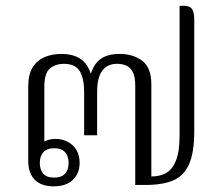

<svg xmlns="http://www.w3.org/2000/svg" viewBox="-20 -653 788 680"><path d="M170 7Q127 7 103.5 -16Q80 -39 80 -84V-346Q80 -390 96 -415Q112 -440 138.5 -451Q165 -462 197 -462Q239 -462 265 -444.5Q291 -427 302 -390H301Q313 -428 337.5 -445Q362 -462 404 -462Q451 -462 483.5 -438Q516 -414 516 -354V-28Q549 -28 571 -42Q593 -56 604.5 -87.5Q616 -119 616 -172V-632Q645 -635 656.5 -625Q668 -615 668 -583V-188Q668 -114 650 -72.5Q632 -31 594.5 -14.5Q557 2 496 2H459V-349Q459 -382 450 -398.5Q441 -415 426.5 -421Q412 -427 395 -427Q360 -427 342 -402.5Q324 -378 324 -327V-174H278V-325Q278 -378 261.5 -402.5Q245 -427 206 -427Q178 -427 157.5 -411Q137 -395 137 -344V-141L128 -145Q135 -152 148 -156.5Q161 -161 177 -161Q200 -161 219.5 -151Q239 -141 250.5 -122Q262 -103 262 -76Q262 -39 238 -16Q214 7 170 7ZM172 -24Q198 -24 210.5 -38Q223 -52 223 -76Q223 -100 210.5 -114Q198 -128 172 -128Q146 -128 133.5 -114Q121 -100 121 -76Q121 -52 133 -38Q145 -24 172 -24Z"/></svg>

Font: Noto Serif Thai Light
Style: Regular
Weight: 300
Version: Version 2.001